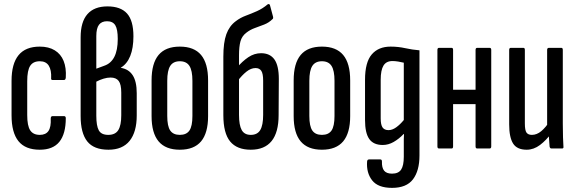

<svg xmlns="http://www.w3.org/2000/svg" viewBox="-20 -720 2793 931"><path d="M173 6Q103 6 69.5 -35.5Q36 -77 36 -161V-328Q36 -411 70 -452.5Q104 -494 173 -494Q216 -494 245.5 -476Q275 -458 288.5 -424.5Q302 -391 299 -344Q298 -332 290 -332H235Q231 -332 229 -334.5Q227 -337 228 -341Q230 -380 216.5 -401.5Q203 -423 173 -423Q141 -423 126.5 -401Q112 -379 112 -326V-162Q112 -110 126.5 -88Q141 -66 173 -66Q202 -66 215 -85Q228 -104 226 -145Q226 -157 235 -157H290Q299 -157 299 -147Q299 -71 268 -32.5Q237 6 173 6Z M506 6Q435 6 403 -34.5Q371 -75 371 -157V-539Q371 -614 404 -651.5Q437 -689 501 -689Q565 -689 596 -654.5Q627 -620 627 -544Q627 -487 611.5 -448.5Q596 -410 566 -392V-391Q604 -385 623.5 -355Q643 -325 643 -268V-160Q643 -80 608.5 -37Q574 6 506 6ZM505 -66Q539 -66 553.5 -89Q568 -112 568 -161V-271Q568 -311 555.5 -327.5Q543 -344 516 -344Q500 -344 482 -338.5Q464 -333 447 -324V-159Q447 -110 459 -88Q471 -66 505 -66ZM447 -387 485 -401Q518 -412 534.5 -444.5Q551 -477 551 -531Q551 -578 539 -597.5Q527 -617 499 -617Q473 -617 460 -600Q447 -583 447 -545Z M852 6Q783 6 749 -34.5Q715 -75 715 -157V-330Q715 -413 749 -453.5Q783 -494 852 -494Q921 -494 955 -453.5Q989 -413 989 -330V-157Q989 -75 955 -34.5Q921 6 852 6ZM852 -66Q884 -66 898.5 -87Q913 -108 913 -158V-328Q913 -378 898.5 -400.5Q884 -423 852 -423Q820 -423 805.5 -400.5Q791 -378 791 -328V-158Q791 -108 805.5 -87Q820 -66 852 -66Z M1196 6Q1129 6 1096 -34Q1063 -74 1063 -162V-445Q1063 -514 1077.5 -554Q1092 -594 1123 -617Q1145 -634 1172 -644Q1199 -654 1226 -666Q1253 -678 1278 -699Q1281 -701 1284.5 -700Q1288 -699 1289 -695L1304 -639Q1306 -630 1301 -627Q1284 -610 1261 -601Q1238 -592 1215.5 -584Q1193 -576 1174 -561Q1153 -545 1146 -519.5Q1139 -494 1139 -452V-163Q1139 -113 1152 -89.5Q1165 -66 1196 -66Q1228 -66 1242 -89.5Q1256 -113 1256 -163V-329Q1256 -363 1247 -376.5Q1238 -390 1219 -390Q1197 -390 1175 -372.5Q1153 -355 1132 -327L1127 -390Q1155 -423 1184 -442.5Q1213 -462 1246 -462Q1289 -462 1310.5 -432Q1332 -402 1332 -337L1331 -162Q1331 -78 1297 -36Q1263 6 1196 6Z M1541 6Q1472 6 1438 -34.5Q1404 -75 1404 -157V-330Q1404 -413 1438 -453.5Q1472 -494 1541 -494Q1610 -494 1644 -453.5Q1678 -413 1678 -330V-157Q1678 -75 1644 -34.5Q1610 6 1541 6ZM1541 -66Q1573 -66 1587.5 -87Q1602 -108 1602 -158V-328Q1602 -378 1587.5 -400.5Q1573 -423 1541 -423Q1509 -423 1494.5 -400.5Q1480 -378 1480 -328V-158Q1480 -108 1494.5 -87Q1509 -66 1541 -66Z M1881 191Q1813 191 1784.5 154.5Q1756 118 1760 63Q1761 56 1764 54.5Q1767 53 1771 53H1824Q1832 53 1832 63Q1831 93 1842.5 107.5Q1854 122 1881 122Q1912 122 1925 102.5Q1938 83 1938 40V-17Q1938 -33 1938 -45.5Q1938 -58 1939 -70H1937Q1914 -46 1888.5 -31.5Q1863 -17 1836 -17Q1791 -17 1770.5 -46Q1750 -75 1750 -138V-333Q1750 -418 1782.5 -456Q1815 -494 1874 -494Q1911 -494 1944.5 -486.5Q1978 -479 2014 -476V34Q2014 108 1982.5 149.5Q1951 191 1881 191ZM1864 -89Q1882 -89 1901 -102.5Q1920 -116 1938 -138V-416Q1926 -419 1911 -421.5Q1896 -424 1883 -424Q1853 -424 1839.5 -402Q1826 -380 1826 -333V-146Q1826 -115 1835 -102Q1844 -89 1864 -89Z M2294 0Q2286 0 2286 -10V-478Q2286 -488 2294 -488H2354Q2362 -488 2362 -478V-10Q2362 0 2354 0ZM2109 0Q2101 0 2101 -10V-478Q2101 -488 2109 -488H2170Q2177 -488 2177 -478V-10Q2177 0 2170 0ZM2168 -215V-285H2300V-215Z M2534 6Q2487 6 2468 -24Q2449 -54 2449 -117V-478Q2449 -488 2457 -488H2518Q2525 -488 2525 -478V-122Q2525 -88 2533 -77Q2541 -66 2559 -66Q2583 -66 2604.5 -84Q2626 -102 2646 -133L2655 -76Q2629 -40 2598.5 -17Q2568 6 2534 6ZM2654 0Q2647 0 2645 -9Q2643 -30 2641.5 -57.5Q2640 -85 2640 -100L2633 -110V-478Q2633 -488 2642 -488H2702Q2709 -488 2709 -478V-121Q2709 -81 2710 -54Q2711 -27 2712 -11Q2714 0 2706 0Z"/></svg>

Font: Sofia Sans Extra Condensed Medium
Style: Regular
Weight: 500
Version: Version 4.100